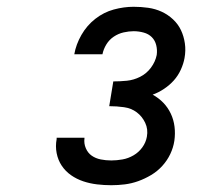

<svg xmlns="http://www.w3.org/2000/svg" viewBox="-20 -863 640 566"><path d="M308 -317Q287 -317 266 -319.5Q245 -322 225.5 -328.5Q206 -335 189.5 -346.5Q173 -358 162 -374.5Q151 -391 147 -411.5Q143 -432 147 -453V-457H229V-455Q227 -440 233 -426Q239 -412 250.5 -404Q262 -396 277 -393Q292 -390 308 -390Q324 -390 341 -393Q358 -396 373.5 -405Q389 -414 399.5 -428.5Q410 -443 413 -460Q417 -482 408 -501Q399 -520 383 -532Q367 -544 345.5 -547Q324 -550 302 -550L314 -623Q334 -623 354 -625Q374 -627 393 -636.5Q412 -646 425 -663.5Q438 -681 442 -701Q444 -716 440.5 -730Q437 -744 427.5 -753.5Q418 -763 403.5 -767Q389 -771 374 -771Q360 -771 344.5 -767.5Q329 -764 315.5 -755Q302 -746 293.5 -732Q285 -718 282 -703H199Q204 -732 220 -760Q236 -788 261 -807.5Q286 -827 315.5 -835Q345 -843 374 -843Q396 -843 417 -840Q438 -837 456.5 -828.5Q475 -820 490 -806Q505 -792 513.5 -774Q522 -756 525 -735Q528 -714 524 -692Q521 -675 513 -657.5Q505 -640 492.5 -626Q480 -612 463.5 -601Q447 -590 430 -584Q448 -574 461.5 -560Q475 -546 483.5 -528Q492 -510 494.5 -489.5Q497 -469 494 -448Q491 -428 482 -409Q473 -390 458.5 -374Q444 -358 425.5 -347Q407 -336 387.5 -329Q368 -322 348 -319.5Q328 -317 308 -317Z"/></svg>

Font: Iosevka Custom Medium Oblique
Style: Regular
Weight: 500
Italic angle: -9°
Designer: Belleve Invis
Foundry: Belleve Invis
Version: Version 27.0.1